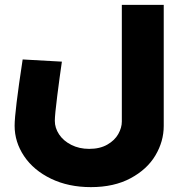

<svg xmlns="http://www.w3.org/2000/svg" viewBox="-20 -520 743 788"><path d="M40 -4Q40 -60 73 -276L234 -267Q225 -206 215 -127Q205 -48 205 -24Q205 5 222.5 31.5Q240 58 272.5 74.5Q305 91 346 91Q390 91 420.5 73.5Q451 56 465.5 30Q480 4 480 -21V-500H652V-3Q652 60 618 117.5Q584 175 516 211.5Q448 248 353 248Q261 248 189.5 213.5Q118 179 79 121Q40 63 40 -4Z"/></svg>

Font: Cairo Black
Style: Regular
Weight: 900
Designer: Mohamed Gaber, the designers of Titillium
Foundry: Kief Type Foundry
Version: Version 2.009; ttfautohint (v1.5.33-1714) -l 8 -r 50 -G 200 